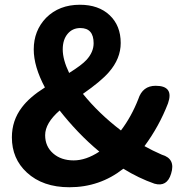

<svg xmlns="http://www.w3.org/2000/svg" viewBox="-20 -774 779 808"><path d="M630 -1Q564 -24 499 -64Q400 14 272 14Q160 14 93 -48Q30 -106 30 -196Q30 -267 72 -322Q104 -365 169 -406Q122 -494 122 -566Q122 -645 174 -699Q229 -754 316 -754Q395 -754 441.5 -710Q488 -666 488 -593Q488 -527 438 -470Q405 -432 329 -379Q395 -297 489 -225Q533 -283 562 -357Q580 -413 635 -413Q713 -413 687 -339Q650 -243 588 -159Q622 -140 661 -123Q720 -106 700 -43Q683 14 630 -1ZM290 -99Q342 -99 398 -136Q351 -175 309 -219Q267 -263 231 -309Q170 -256 170 -205Q170 -158 203.5 -128.5Q237 -99 290 -99ZM271 -467Q324 -500 344 -522Q374 -555 374 -592Q374 -656 318 -656Q285 -656 264.5 -631.5Q244 -607 244 -566Q244 -523 271 -467Z"/></svg>

Font: GenSenRounded JP B
Style: Regular
Weight: 700
Version: Version 1.501;PS 1;hotconv 16.6.51;makeotf.lib2.5.65220